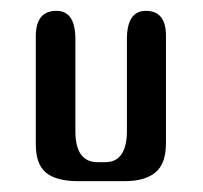

<svg xmlns="http://www.w3.org/2000/svg" viewBox="-20 -334 374 354"><path d="M214 -93V-262Q214 -314 249 -314Q286 -314 286 -268V-70Q286 -32 266.5 -16Q247 0 210 0H124Q84 0 65 -15.5Q46 -31 46 -68V-267Q46 -314 84 -314Q119 -314 119 -262V-92Q119 -35 160 -35H174Q214 -35 214 -93Z"/></svg>

Font: Cute Font
Style: Regular
Weight: 400
Designer: TypoDesign Lab.inc.
Foundry: TypoDesign Lab.inc.
Version: Version 1.00